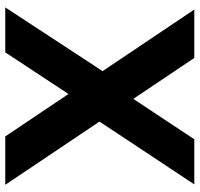

<svg xmlns="http://www.w3.org/2000/svg" viewBox="-34 -706 740 711"><g transform="rotate(90 335.5 -350.0)"><path d="M14.9 -700H194.1L663.9 0H484.7ZM266.9 -397.1 397.8 -340.6 173.4 0H6.9ZM273.5 -365.3 495.3 -700H662.3L403.8 -309.8Z"/></g></svg>

Font: Pathway Extreme 8pt Thin
Style: Regular
Weight: 100
Version: Version 1.001;gftools[0.9.26]